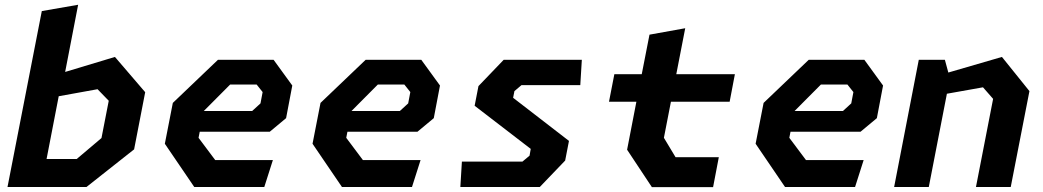

<svg xmlns="http://www.w3.org/2000/svg" viewBox="-20 -785 4380 806"><path d="M11.5 0H343L543 -158L589.5 -398L462.5 -546L253.5 -483L308 -765L155.5 -738.5ZM175.5 -117.5 226.5 -381 389.5 -410.5 436.5 -362 406 -205.5 302 -117.5Z M795.5 0H1089.5L1125.5 -113H883.5L813.5 -206.5L818.5 -232H1112.5L1181 -289L1207 -426L1128.5 -534H895L705.5 -353L672 -181.5ZM835.5 -319 946 -430H1057.5L1082.5 -398.5L1073.5 -351L1038.5 -319Z M1415.5 0H1709.5L1745.5 -113H1503.5L1433.5 -206.5L1438.5 -232H1732.5L1801 -289L1827 -426L1748.5 -534H1515L1325.5 -353L1292 -181.5ZM1455.5 -319 1566 -430H1677.5L1702.5 -398.5L1693.5 -351L1658.5 -319Z M1912.5 0H2246L2352.5 -111L2368.5 -193.5L2134 -374.5L2139.5 -402.5L2169 -427.5H2416L2422.5 -534H2094.5L1988.5 -423.5L1972.5 -341L2208 -160L2203 -131.5L2173 -106.5H1919Z M2716.5 0.5H2973.5L2997.5 -125H2816L2767 -206.5L2796.5 -358H3043L3065 -473.5H2819L2856.5 -666.5L2706.5 -639.5L2674 -473.5H2559L2536.5 -358H2651.5L2612.5 -156.5Z M3275.5 0H3569.5L3605.5 -113H3363.5L3293.5 -206.5L3298.5 -232H3592.5L3661 -289L3687 -426L3608.5 -534H3375L3185.5 -353L3152 -181.5ZM3315.5 -319 3426 -430H3537.5L3562.5 -398.5L3553.5 -351L3518.5 -319Z M4077 0H4223L4301.5 -402.5L4186 -546L3961 -480.5L3946.5 -534H3837L3733.5 0H3879L3955 -391.5L4106.5 -418.5L4149 -370Z"/></svg>

Font: Monaspace Krypton
Style: Bold Italic
Weight: 700
Italic angle: -11°
Designer: Riley Cran & the Lettermatic Team
Foundry: Lettermatic
Version: Version 1.101 (Monaspace Krypton)